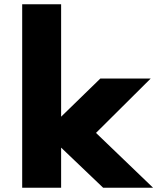

<svg xmlns="http://www.w3.org/2000/svg" viewBox="-20 -880 738 900"><path d="M84 0V-860H266.5V-333L450.5 -512H686.5L430 -257L697.5 0H463.5L266.5 -188V0Z"/></svg>

Font: Spartan Thin ExtraBold
Style: Regular
Weight: 800
Version: Version 1.004